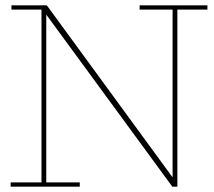

<svg xmlns="http://www.w3.org/2000/svg" viewBox="-20 -702 804 722"><path d="M628 0 154 -647 156 -682 629 -35ZM20 0V-16H136V-666H23V-682H156L154 -647V-16H280V0ZM628 0 625 -35H629V-666H505V-682H760V-666H647V0Z"/></svg>

Font: Montagu Slab 144pt Thin
Style: Regular
Weight: 250
Version: Version 1.000